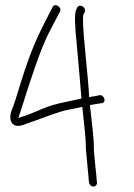

<svg xmlns="http://www.w3.org/2000/svg" viewBox="-20 -633 509 728"><path d="M273.2 -605 268.7 -596C262.2 -582.8 263 -537.5 271.4 -460C277.4 -391.4 284.1 -321.5 288.9 -259C286.2 -259 281 -258 273.4 -256C265.7 -254 251.9 -251 231.9 -247C195.9 -239.8 166.8 -231.5 144.7 -222.1C105 -205.3 85.7 -196.7 50 -186L49.9 -187L54.5 -201C61.3 -221.4 66.4 -235 74.3 -262.1C79.4 -279.5 92.3 -318.2 112.8 -378.2C133.4 -438.3 152.5 -484.8 170.1 -518C184.6 -545.3 194.4 -564 199.4 -574L207.7 -590C215.6 -605.7 188 -623.3 179.9 -607L171.6 -591C166.6 -581 160.3 -568.7 152.7 -554C109.7 -470.5 86.7 -412.8 44.8 -274.5C39.8 -258.2 35.4 -244.3 31.3 -233C24.9 -215.1 15.2 -199.2 20.7 -176C28.3 -154.2 47.3 -149.9 77.9 -163L109 -174C144.8 -186.6 203.1 -210 235.5 -216.1C259.7 -220.7 278.6 -224.7 292 -228C294.6 -202.3 306.2 -104.4 305.2 -83C304.5 -68.7 316.1 35.5 316.5 51L317.7 58C317.7 62 319.3 65.7 322.5 69C333.6 80.5 348 72.2 348 60L346.8 53C346.7 46.9 345 28.6 341.7 -2C337.3 -42.7 335.3 -68.1 335.8 -78.1C336.9 -101.7 324.1 -205.4 321 -234C330.2 -237.2 340.1 -237.1 353 -240L366.7 -242C385.4 -245.2 374.4 -275 356.7 -272L343.2 -269C334.1 -267.7 325.6 -266.3 317.9 -265C317.3 -287.8 312.6 -343.3 303.8 -431.5C294.9 -519.8 292.5 -568.9 296.6 -579L301.2 -587C308.9 -604 282.8 -621.3 273.2 -605Z"/></svg>

Font: MewTooHand
Style: Lta
Weight: 400
Designer: Mew Too, Robert Jablonski
Version: Version 0.77